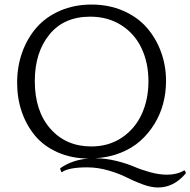

<svg xmlns="http://www.w3.org/2000/svg" viewBox="-20 -685 836 843"><path d="M381.8 -665Q457.5 -665 520.3 -637.9Q583 -610.8 623.8 -564.5Q664.6 -518.1 686.8 -457.5Q709 -397 709 -329.1Q709 -277.8 696.3 -230Q683.6 -182.1 657.7 -140.1Q631.8 -98.1 595.5 -65.9Q559.1 -33.7 508.5 -13.7Q458 6.3 398.9 9.8Q445.8 10.3 491.7 21.7Q537.6 33.2 568.4 46.6Q599.1 60.1 638.7 71Q678.2 82 713.9 82Q756.8 82 789.1 63L792 64.9L795.9 73.2L794.9 77.1Q743.2 138.2 673.8 138.2Q643.6 138.2 605.7 124.3Q567.9 110.4 536.1 94Q504.4 77.6 457 63.7Q409.7 49.8 362.8 49.8Q281.2 49.8 252 70.8L249 69.8L244.1 56.2L245.1 53.2Q298.8 16.1 369.1 11.2Q293.5 10.7 232.7 -16.4Q171.9 -43.5 133.8 -89.4Q95.7 -135.3 75.4 -194.6Q55.2 -253.9 55.2 -321.8Q55.2 -393.1 77.6 -455.6Q100.1 -518.1 141.1 -564.7Q182.1 -611.3 244.4 -638.2Q306.6 -665 381.8 -665ZM380.9 -42Q458 -42 515.9 -81.3Q573.7 -120.6 602.8 -185.1Q631.8 -249.5 631.8 -328.1Q631.8 -408.7 601.6 -472.9Q571.3 -537.1 512.5 -574.5Q453.6 -611.8 376 -611.8Q260.7 -611.8 196.8 -533.2Q132.8 -454.6 132.8 -329.1Q132.8 -197.3 201.4 -119.6Q270 -42 380.9 -42Z"/></svg>

Font: Quattrocento Roman
Style: Regular
Weight: 400
Designer: Pablo Impallari
Foundry: Pablo Impallari. www.impallari.com Igino Marini. www.ikern.com
Version: Version 1.000